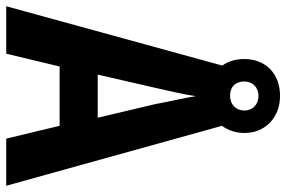

<svg xmlns="http://www.w3.org/2000/svg" viewBox="-171 -746 917 615"><g transform="rotate(90 287.5 -438.5)"><path d="M424 0H575L383 -691C397 -710 406 -735 406 -763C406 -830 356 -877 287 -877C216 -877 169 -831 169 -762C169 -734 177 -710 190 -692L0 0H152L193 -171H383ZM287 -717C257 -717 241 -735 241 -763C241 -790 261 -808 287 -808C314 -808 334 -790 334 -763C334 -735 314 -717 287 -717ZM314 -475 357 -293H219L261 -476C270 -515 283 -571 288 -607C294 -570 306 -518 314 -475Z"/></g></svg>

Font: Noto Sans Ethiopic Condensed
Style: Bold
Weight: 700
Width: 3
Designer: Monotype Design Team
Foundry: Monotype Imaging Inc.
Version: Version 2.102